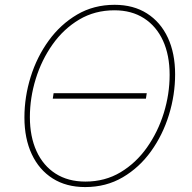

<svg xmlns="http://www.w3.org/2000/svg" viewBox="-20 -757 787 787"><path d="M581.5 -375 578.1 -352.5H196.3L199.7 -375ZM329.1 9.8Q251.5 9.8 195.8 -25.6Q140.1 -61 110.1 -125.2Q80.1 -189.5 80.1 -275.4Q80.1 -359.9 105.7 -441.9Q131.3 -523.9 179.7 -590.6Q228 -657.2 296.1 -697.3Q364.3 -737.3 449.7 -737.3Q526.9 -737.3 582.5 -701.9Q638.2 -666.5 668 -602.5Q697.8 -538.6 697.8 -452.1Q697.8 -368.2 672.4 -285.9Q647 -203.6 599.1 -137Q551.3 -70.3 483.2 -30.3Q415 9.8 329.1 9.8ZM330.1 -12.7Q410.2 -12.7 473.9 -50.8Q537.6 -88.9 582.5 -152.6Q627.4 -216.3 651.4 -293.7Q675.3 -371.1 675.3 -450.2Q675.3 -530.8 648.2 -590.1Q621.1 -649.4 570.3 -682.1Q519.5 -714.8 449.2 -714.8Q368.7 -714.8 304.7 -676.8Q240.7 -638.7 195.6 -575Q150.4 -511.2 126.5 -433.6Q102.5 -356 102.5 -276.9Q102.5 -197.3 129.6 -137.7Q156.7 -78.1 207.8 -45.4Q258.8 -12.7 330.1 -12.7Z"/></svg>

Font: Inter Thin
Style: Italic
Weight: 250
Italic angle: -9.3988°
Designer: Rasmus Andersson
Foundry: rsms
Version: Version 4.001;git-66647c0bb